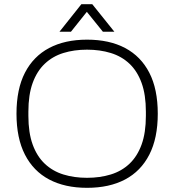

<svg xmlns="http://www.w3.org/2000/svg" viewBox="-20 -888 835 920"><path d="M397 12Q291 12 215.5 -28Q140 -68 99.5 -147Q59 -226 59 -343Q59 -461 99.5 -539.5Q140 -618 215.5 -658Q291 -698 397 -698Q504 -698 579.5 -658Q655 -618 695.5 -539.5Q736 -461 736 -343Q736 -226 695.5 -147Q655 -68 579.5 -28Q504 12 397 12ZM397 -36Q459 -36 511 -52Q563 -68 600.5 -103.5Q638 -139 658.5 -195.5Q679 -252 679 -333V-353Q679 -434 658.5 -490.5Q638 -547 600.5 -582.5Q563 -618 511 -634Q459 -650 397 -650Q335 -650 283.5 -634Q232 -618 194.5 -582.5Q157 -547 136.5 -490.5Q116 -434 116 -353V-333Q116 -252 136.5 -195.5Q157 -139 194.5 -103.5Q232 -68 283.5 -52Q335 -36 397 -36ZM265 -736 370 -868H422L528 -736H473L381 -850H411L320 -736Z"/></svg>

Font: Archivo Thin
Style: Regular
Weight: 250
Designer: Hector Gatti
Foundry: Omnibus-Type
Version: Version 2.001